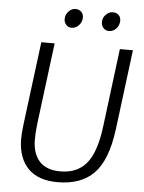

<svg xmlns="http://www.w3.org/2000/svg" viewBox="-62 -994 788 1051"><g transform="rotate(5 332.0 -468.5)"><path d="M502 -840.3Q483.9 -840.3 471.7 -853.8Q459.5 -867.2 460 -888.2Q460.4 -911.1 477.8 -928Q495.1 -944.8 514.6 -944.8Q536.1 -944.8 548.3 -931.9Q560.5 -918.9 559.1 -898.4Q557.6 -874 541 -857.2Q524.4 -840.3 502 -840.3ZM296.9 -840.3Q278.8 -840.3 266.6 -854Q254.4 -867.7 255.4 -888.2Q256.8 -911.1 273.4 -928Q290 -944.8 309.1 -944.8Q330.6 -944.8 342.8 -931.9Q355 -918.9 354 -898.4Q352.5 -874.5 335.7 -857.4Q318.8 -840.3 296.9 -840.3ZM75.2 -206.1Q74.7 -235.4 81.1 -289.6L139.2 -747.1H212.4L156.2 -302.2Q149.9 -249.5 150.4 -209Q151.9 -133.8 190.4 -92.8Q229 -51.8 304.2 -51.8Q396 -51.8 447 -112.3Q498 -172.9 516.1 -312.5L570.8 -747.1H642.6L586.9 -306.2Q564.9 -137.2 494.1 -64.5Q423.3 8.3 293.9 8.3Q188.5 8.3 132.8 -47.6Q77.1 -103.5 75.2 -206.1Z"/></g></svg>

Font: HaufeMerriweatherSansLt
Style: Italic
Weight: 300
Designer: Eben Sorkin ( eben@eyebytes.com )
Foundry: Eben Sorkin
Version: Version 1.56